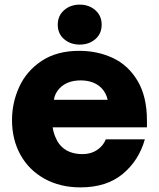

<svg xmlns="http://www.w3.org/2000/svg" viewBox="-20 -799 688 831"><path d="M32 -279Q32 -355 63.5 -423.5Q95 -492 160.5 -535.5Q226 -579 323 -579Q402 -579 468.5 -548Q535 -517 575.5 -449Q616 -381 616 -277V-248H208Q211 -227 219 -207.5Q227 -188 237 -175Q271 -132 337 -132Q374 -132 400.5 -150Q427 -168 438 -196H607Q581 -104 511 -46Q441 12 328 12Q240 12 172.5 -25.5Q105 -63 68.5 -129Q32 -195 32 -279ZM446 -367Q439 -398 419 -418Q386 -451 329 -451Q272 -451 239 -418Q218 -397 213 -367ZM230 -692Q230 -731 257.5 -755Q285 -779 325 -779Q365 -779 392.5 -755Q420 -731 420 -692Q420 -653 392.5 -629.5Q365 -606 325 -606Q285 -606 257.5 -629.5Q230 -653 230 -692Z"/></svg>

Font: Open Sauce One Black
Style: Regular
Weight: 900
Designer: Alfredo Marco Pradil
Foundry: Creative Sauce Fz LLC
Version: Version 1.477